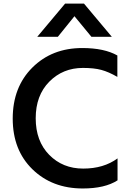

<svg xmlns="http://www.w3.org/2000/svg" viewBox="-20 -1028 733 1084"><path d="M444.3 -756.8Q568.4 -756.8 642.6 -714.8V-593.8Q593.8 -622.1 552.2 -633.3Q510.7 -644.5 448.2 -644.5Q335 -644.5 258.3 -566.9Q181.6 -489.3 181.6 -360.4Q181.6 -231.4 257.8 -153.8Q334 -76.2 449.7 -76.2Q565.4 -76.2 643.6 -133.8V-9.8Q572.3 36.1 447.3 36.1Q274.4 36.1 163.1 -72.3Q51.8 -180.7 51.8 -358.4Q51.8 -536.1 162.6 -646.5Q273.4 -756.8 444.3 -756.8ZM190.4 -820.3 347.7 -1007.8H454.1L611.3 -820.3H496.1L400.4 -936.5L306.6 -820.3Z"/></svg>

Font: GenEi M Gothic v2 Medium
Style: Regular
Weight: 500
Version: Version 2.0